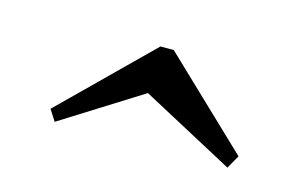

<svg xmlns="http://www.w3.org/2000/svg" viewBox="-40 -506 535 337"><g transform="rotate(15 228.0 -337.0)"><path d="M73.4 -249.2 60.5 -269.4 218.5 -425H242.7L400.8 -274.2L387.1 -250L218.5 -340.3Z"/></g></svg>

Font: Playfair
Style: Regular
Weight: 400
Designer: Claus Eggers Sørensen
Foundry: Claus Eggers Sørensen
Version: Version 2.001;gftools[0.9.30]